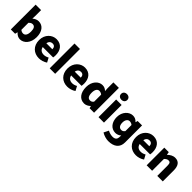

<svg xmlns="http://www.w3.org/2000/svg" viewBox="288 -2175 3824 3824"><g transform="rotate(45 2200.5 -262.5)"><path d="M329 12C436 12 537 -86 537 -257C537 -410 462 -509 342 -509C296 -509 251 -489 214 -456L217 -531V-699H63V0H184L196 -53H200C239 -10 284 12 329 12ZM292 -115C268 -115 242 -122 217 -144V-341C244 -370 268 -383 297 -383C352 -383 378 -342 378 -255C378 -154 340 -115 292 -115Z M862 12C921 12 989 -7 1041 -44L991 -137C956 -117 920 -106 884 -106C821 -106 774 -135 760 -202H1053C1056 -216 1059 -242 1059 -270C1059 -405 989 -509 845 -509C726 -509 610 -410 610 -249C610 -83 720 12 862 12ZM758 -306C768 -364 805 -392 849 -392C905 -392 927 -355 927 -306Z M1158 0H1312V-699H1158Z M1662 12C1721 12 1789 -7 1841 -44L1791 -137C1756 -117 1720 -106 1684 -106C1621 -106 1574 -135 1560 -202H1853C1856 -216 1859 -242 1859 -270C1859 -405 1789 -509 1645 -509C1526 -509 1410 -410 1410 -249C1410 -83 1520 12 1662 12ZM1558 -306C1568 -364 1605 -392 1649 -392C1705 -392 1727 -355 1727 -306Z M2136 12C2183 12 2232 -13 2267 -48H2270L2281 0H2408V-699H2253V-532L2258 -458C2226 -489 2193 -509 2138 -509C2035 -509 1933 -411 1933 -249C1933 -87 2013 12 2136 12ZM2177 -115C2124 -115 2092 -155 2092 -250C2092 -343 2131 -383 2175 -383C2200 -383 2229 -375 2253 -354V-156C2230 -125 2207 -115 2177 -115Z M2533 0H2687V-497H2533ZM2610 -567C2661 -567 2697 -598 2697 -647C2697 -695 2661 -726 2610 -726C2559 -726 2523 -695 2523 -647C2523 -598 2559 -567 2610 -567Z M3006 201C3170 201 3263 123 3263 -17V-497H3138L3127 -452H3123C3086 -493 3046 -509 2997 -509C2893 -509 2788 -410 2788 -258C2788 -116 2868 -14 2991 -14C3036 -14 3079 -32 3111 -62L3108 -4C3104 44 3077 79 3006 79C2967 79 2917 69 2870 43L2819 145C2877 182 2953 201 3006 201ZM3032 -139C2979 -139 2945 -182 2945 -260C2945 -340 2984 -383 3030 -383C3055 -383 3084 -375 3108 -354V-182C3084 -149 3062 -139 3032 -139Z M3593 12C3652 12 3720 -7 3772 -44L3722 -137C3687 -117 3651 -106 3615 -106C3552 -106 3505 -135 3491 -202H3784C3787 -216 3790 -242 3790 -270C3790 -405 3720 -509 3576 -509C3457 -509 3341 -410 3341 -249C3341 -83 3451 12 3593 12ZM3489 -306C3499 -364 3536 -392 3580 -392C3636 -392 3658 -355 3658 -306Z M3889 0H4043V-333C4074 -361 4095 -378 4130 -378C4170 -378 4188 -357 4188 -288V0H4343V-308C4343 -432 4297 -509 4189 -509C4121 -509 4071 -475 4030 -435H4026L4015 -497H3889Z"/></g></svg>

Font: DAIFUKU Sans
Style: Bold
Weight: 700
Designer: Original font ‘Source Han Sans JP’ : Paul D. Hunt
Foundry: Daifuku
Version: Version 1.000